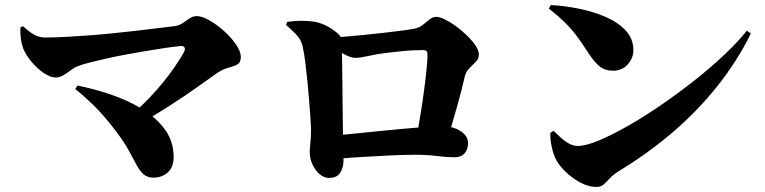

<svg xmlns="http://www.w3.org/2000/svg" viewBox="-20 -735 3040 763"><path d="M512 -287Q546 -317 575.5 -348Q605 -379 630 -410Q655 -441 675.5 -471Q696 -501 711 -528Q717 -539 713 -546.5Q709 -554 696 -552Q666 -549 630 -543.5Q594 -538 555.5 -531.5Q517 -525 479 -518Q441 -511 405.5 -503Q370 -495 340 -487.5Q310 -480 289 -472Q276 -467 261.5 -456Q247 -445 232 -436Q217 -427 201 -427Q180 -427 153 -445.5Q126 -464 104 -491Q82 -518 72 -543Q66 -559 63 -580Q60 -601 61 -626L71 -631Q89 -615 103 -605Q117 -595 130.5 -590.5Q144 -586 161 -586Q199 -586 243.5 -588.5Q288 -591 335.5 -594.5Q383 -598 431 -603Q479 -608 523.5 -613Q568 -618 606.5 -623Q645 -628 673 -631Q691 -633 705.5 -643Q720 -653 733.5 -662Q747 -671 762 -671Q783 -671 812.5 -654Q842 -637 870.5 -611.5Q899 -586 918 -558Q937 -530 937 -509Q937 -486 922.5 -478.5Q908 -471 885 -465Q862 -459 836 -440Q800 -414 756.5 -383.5Q713 -353 662 -320Q611 -287 553 -253ZM590 -29Q566 -29 551 -42Q536 -55 523 -79Q510 -103 492.5 -135.5Q475 -168 445 -208Q394 -276 351 -317.5Q308 -359 279 -381L288 -395Q354 -382 421.5 -359Q489 -336 545.5 -301.5Q602 -267 636 -219.5Q670 -172 670 -111Q670 -71 647 -50Q624 -29 590 -29Z M1636 -195Q1644 -237 1652 -286Q1660 -335 1666 -381.5Q1672 -428 1675.5 -464.5Q1679 -501 1679 -518Q1679 -536 1663 -536Q1646 -536 1623.5 -535Q1601 -534 1575.5 -531.5Q1550 -529 1525.5 -526Q1501 -523 1481 -520Q1458 -516 1433.5 -510.5Q1409 -505 1394 -505Q1373 -505 1345 -521Q1317 -537 1288 -558V-584Q1311 -586 1347 -589Q1383 -592 1424 -596Q1465 -600 1504 -604.5Q1543 -609 1574.5 -613Q1606 -617 1621 -620Q1645 -624 1659.5 -635.5Q1674 -647 1686.5 -657.5Q1699 -668 1715 -668Q1730 -668 1758 -652.5Q1786 -637 1814.5 -613Q1843 -589 1863 -563.5Q1883 -538 1883 -518Q1883 -502 1871 -489.5Q1859 -477 1845.5 -464Q1832 -451 1827 -431Q1821 -404 1813.5 -375Q1806 -346 1797.5 -315.5Q1789 -285 1779.5 -253Q1770 -221 1761 -188ZM1287 -28Q1267 -28 1249.5 -43.5Q1232 -59 1221.5 -82Q1211 -105 1211 -129Q1211 -144 1212.5 -157.5Q1214 -171 1215 -185.5Q1216 -200 1216 -216Q1216 -230 1214 -260Q1212 -290 1209 -329Q1206 -368 1202 -408.5Q1198 -449 1193.5 -485Q1189 -521 1184 -544Q1179 -571 1165 -588.5Q1151 -606 1117 -636L1121 -648Q1174 -656 1223.5 -649.5Q1273 -643 1320 -604Q1332 -594 1334.5 -585.5Q1337 -577 1338 -557Q1339 -537 1339.5 -498Q1340 -459 1340.5 -411.5Q1341 -364 1341.5 -317.5Q1342 -271 1342.5 -234.5Q1343 -198 1343 -183Q1343 -166 1344 -146Q1345 -126 1345 -96Q1345 -71 1332.5 -49.5Q1320 -28 1287 -28ZM1307 -196Q1342 -199 1388.5 -204Q1435 -209 1486 -214Q1537 -219 1586.5 -223.5Q1636 -228 1677.5 -230.5Q1719 -233 1746 -233Q1767 -233 1788.5 -225Q1810 -217 1825 -202Q1840 -187 1840 -166Q1840 -142 1826.5 -126Q1813 -110 1785 -110Q1756 -110 1716.5 -115Q1677 -120 1631 -120Q1589 -120 1535 -117.5Q1481 -115 1422.5 -111.5Q1364 -108 1308 -103Z M2351 8Q2318 8 2284.5 -10.5Q2251 -29 2225.5 -54.5Q2200 -80 2189 -102Q2179 -122 2172.5 -151.5Q2166 -181 2167 -207L2180 -215Q2190 -206 2205 -191.5Q2220 -177 2238.5 -166Q2257 -155 2276 -155Q2307 -155 2358 -176Q2409 -197 2472.5 -233Q2536 -269 2604 -315.5Q2672 -362 2737.5 -413.5Q2803 -465 2857.5 -516.5Q2912 -568 2948 -613L2964 -602Q2909 -491 2831 -393Q2753 -295 2654 -210Q2555 -125 2436 -53Q2417 -41 2404 -27Q2391 -13 2379.5 -2.5Q2368 8 2351 8ZM2416 -454Q2385 -454 2365 -469.5Q2345 -485 2326 -513Q2308 -539 2294 -560.5Q2280 -582 2263.5 -603Q2247 -624 2223 -647.5Q2199 -671 2161 -701L2169 -715Q2225 -712 2283 -700Q2341 -688 2389.5 -666.5Q2438 -645 2467.5 -612.5Q2497 -580 2497 -536Q2497 -504 2474.5 -479Q2452 -454 2416 -454Z"/></svg>

Font: Noto Serif JP Black
Style: Regular
Weight: 900
Designer: Ryoko NISHIZUKA 西塚涼子 (kana & ideographs); Frank Grießhammer (Latin, Greek & Cyrillic); Wenlong ZHANG 张文龙 (bopomofo); San
Foundry: Adobe
Version: Version 2.003-H1;hotconv 1.1.1;makeotfexe 2.6.0